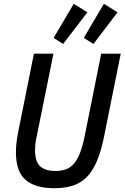

<svg xmlns="http://www.w3.org/2000/svg" viewBox="-20 -981 657 1013"><path d="M262 -698 173 -258Q168 -236 166.5 -219Q165 -202 165 -189Q165 -127 192.5 -103Q220 -79 272 -79Q303 -79 327 -87.5Q351 -96 369.5 -117Q388 -138 402 -174Q416 -210 427 -264L514 -698H617L529 -260Q513 -182 490.5 -129.5Q468 -77 436.5 -45.5Q405 -14 362.5 -1Q320 12 265 12Q167 12 115.5 -31.5Q64 -75 64 -178Q64 -198 66.5 -224Q69 -250 75 -280L159 -698ZM313 -749 263 -781 369 -961 441 -916ZM473 -749 422 -781 528 -961 600 -916Z"/></svg>

Font: IBM Plex Sans Condensed Medium
Style: Italic
Weight: 500
Width: 3
Italic angle: -11°
Designer: Mike Abbink, Paul van der Laan, Pieter van Rosmalen
Foundry: Bold Monday
Version: Version 1.3